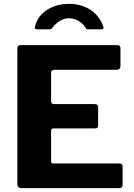

<svg xmlns="http://www.w3.org/2000/svg" viewBox="-20 -976 694 996"><path d="M70 -723Q70 -742 86 -742H590Q605 -742 605 -725V-635Q605 -614 584 -614H264Q245 -614 245 -598V-453Q245 -436 260 -436H472Q489 -436 489 -420V-324Q489 -318 485.5 -314Q482 -310 473 -310H259Q245 -310 245 -298V-141Q245 -128 256 -128H598Q616 -128 616 -113V-18Q616 -10 611.5 -5Q607 0 596 0H92Q70 0 70 -21V-723ZM504 -824H439Q434 -824 430 -825.5Q426 -827 422 -835Q410 -854 387.5 -867.5Q365 -881 338 -881Q320 -881 304 -874.5Q288 -868 276 -857.5Q264 -847 255 -836Q250 -829 246.5 -826.5Q243 -824 235 -824H170Q164 -824 162 -828.5Q160 -833 161 -837Q171 -877 197 -903Q223 -929 260 -942.5Q297 -956 338 -956Q381 -956 416.5 -942Q452 -928 477.5 -901.5Q503 -875 516 -839Q521 -824 504 -824Z"/></svg>

Font: Libre Franklin
Style: Bold
Weight: 700
Designer: Pablo Impallari, Rodrigo Fuenzalida, Nhung Nguyen
Foundry: Impallari Type
Version: Version 3.000